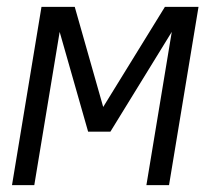

<svg xmlns="http://www.w3.org/2000/svg" viewBox="-20 -540 640 560"><path d="M15 0 101 -520H198L281 -228L461 -520H559L473 0H407L481 -447L302 -156H237L154 -447L80 0Z"/></svg>

Font: Iosevka SS04 Lt Ex Obl
Style: Regular
Weight: 300
Width: 7
Italic angle: -9°
Monospace: yes
Designer: Belleve Invis
Foundry: Belleve Invis
Version: Version 19.0.0; ttfautohint (v1.8.4)